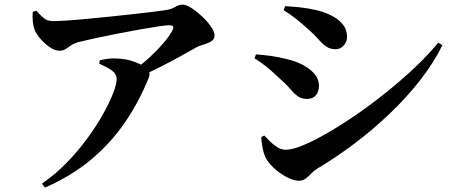

<svg xmlns="http://www.w3.org/2000/svg" viewBox="-20 -763 2000 835"><path d="M122.5 -711.6 137.8 -716.4Q158.8 -692.9 173 -682.1Q187.2 -671.3 211.1 -671.3Q234.3 -671.3 273.8 -673.9Q313.3 -676.5 362.3 -681.3Q411.4 -686.1 463.1 -691.3Q514.8 -696.6 562 -701.9Q609.2 -707.1 645.6 -711.6Q682.1 -716.1 699.4 -718.9Q726.5 -723.1 742 -732.9Q757.6 -742.6 775.6 -742.6Q790.2 -742.6 812.8 -728.1Q835.4 -713.5 858.5 -691.8Q881.7 -670.1 897.4 -647.5Q913.1 -624.9 913.1 -608.9Q913.1 -591.8 898.1 -582.9Q883.1 -574 864.6 -568.9Q846.2 -563.7 833.7 -556.9Q807.3 -542.3 767.3 -519.8Q727.2 -497.3 679.3 -473.1Q631.4 -449 580.4 -425.8L563.7 -459.4Q600.2 -485.5 632.7 -515.5Q665.1 -545.5 690.4 -575.1Q715.7 -604.8 728.6 -628.2Q737.1 -643.7 732.8 -648.4Q728.4 -653.1 713.9 -653.1Q701.8 -653.1 667.4 -648Q633 -642.9 586.7 -634.6Q540.5 -626.3 490.6 -616.6Q440.7 -606.9 396.1 -597.2Q351.5 -587.5 321.6 -580.1Q302.6 -574.9 289.5 -565.9Q276.4 -556.9 265.2 -549.6Q254 -542.3 238.6 -542.3Q220.6 -542.3 197.9 -557Q175.3 -571.8 156.4 -593.4Q137.5 -615.1 129.8 -635.4Q124.2 -650.6 122.5 -670.7Q120.7 -690.7 122.5 -711.6ZM411.6 -485.5 414 -500.8Q431.2 -504.9 448.3 -507.3Q465.5 -509.7 483.8 -508.8Q531.6 -507.2 566.3 -493.6Q601 -480 613.4 -469.5Q624.3 -460.7 628.5 -450.6Q632.7 -440.4 627 -425.4Q586.6 -324.2 526.1 -234.6Q465.6 -145 379.9 -72.1Q294.1 0.7 175.9 52.8L162.2 35.6Q220 -3.8 270 -55.2Q320 -106.7 360.1 -161.7Q400.2 -216.6 428.7 -267.7Q457.2 -318.7 472.2 -358.4Q487.3 -398.1 487.3 -418.1Q487.3 -441.8 465.3 -457.2Q443.2 -472.6 411.6 -485.5Z M1213.7 -718.4 1220.1 -736.1Q1244.7 -734.9 1280.4 -731.5Q1316 -728 1361.3 -717.9Q1396 -708.8 1425 -693.5Q1453.9 -678.2 1471.6 -656.1Q1489.4 -633.9 1489.4 -602.2Q1489.4 -582 1475.2 -565.5Q1461.1 -549 1439.9 -549Q1416 -549 1399 -560.5Q1382.1 -572 1364.8 -592.1Q1347.6 -612.2 1320.6 -635.8Q1291.5 -662.4 1264.8 -683.2Q1238.1 -704 1213.7 -718.4ZM1886 -577.6 1903.7 -566Q1866 -489.5 1807.6 -414.7Q1749.2 -339.9 1676 -269.9Q1602.9 -199.9 1522 -139Q1441.2 -78.1 1359.7 -29.5Q1343.9 -19.6 1332.3 -7.3Q1320.7 5.1 1308.8 14Q1296.9 23 1279.8 23Q1258.8 23 1231.7 9.6Q1204.6 -3.7 1180.2 -24.3Q1155.8 -44.9 1140.7 -67.4Q1128.6 -86.9 1122.6 -116.7Q1116.6 -146.5 1116.1 -166.7L1129.4 -173.7Q1140 -162.3 1154.7 -147.7Q1169.3 -133 1186.6 -122.4Q1203.9 -111.8 1223.3 -111.8Q1252.1 -111.8 1300 -131.9Q1347.9 -151.9 1407.9 -186.9Q1467.9 -221.8 1533.7 -267.3Q1599.6 -312.9 1664.5 -365.2Q1729.4 -417.6 1786.6 -471.7Q1843.7 -525.9 1886 -577.6ZM1086.9 -509.1 1093.1 -526.5Q1123.9 -524 1155.4 -520.1Q1187 -516.3 1226.8 -506.1Q1263.1 -498 1295 -481.8Q1326.8 -465.5 1347 -442.4Q1367.2 -419.2 1367.2 -388.1Q1367.2 -376.3 1362.4 -363.4Q1357.5 -350.5 1346.1 -341.7Q1334.7 -332.8 1313.6 -332.8Q1289.9 -332.8 1273.1 -345.8Q1256.3 -358.7 1240 -378.3Q1223.8 -398 1199.7 -418.4Q1165.7 -451.3 1138 -473.5Q1110.2 -495.7 1086.9 -509.1Z"/></svg>

Font: Source Han Serif JP VF
Style: Regular
Weight: 250
Designer: Ryoko NISHIZUKA 西塚涼子 (kana & ideographs); Frank Grießhammer (Latin, Greek & Cyrillic); Wenlong ZHANG 张文龙 (bopomofo); San
Foundry: Adobe
Version: Version 2.001;hotconv 1.1.0;makeotfexe 2.6.0